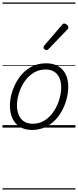

<svg xmlns="http://www.w3.org/2000/svg" viewBox="-20 -1030 629 1550"><path d="M238 19Q181 19 141 -5.5Q101 -30 80.5 -74.5Q60 -119 60 -177Q60 -232 79 -291.5Q98 -351 134.5 -403Q171 -455 226 -487Q281 -519 354 -519Q410 -519 450 -495.5Q490 -472 510.5 -429.5Q531 -387 531 -330Q531 -288 520 -240.5Q509 -193 486 -146.5Q463 -100 427.5 -63Q392 -26 344.5 -3.5Q297 19 238 19ZM244 -31Q300 -31 343 -59.5Q386 -88 415 -132.5Q444 -177 459 -228Q474 -279 474 -324Q474 -369 459.5 -401.5Q445 -434 417 -451.5Q389 -469 348 -469Q293 -469 249.5 -441.5Q206 -414 176.5 -369.5Q147 -325 132 -275Q117 -225 117 -180Q117 -135 131.5 -101Q146 -67 174.5 -49Q203 -31 244 -31ZM354 -625Q348 -625 339.5 -632Q331 -639 331 -646Q331 -650 332.5 -654Q334 -658 338 -663L479 -827Q484 -834 488.5 -837Q493 -840 499 -840Q505 -840 513.5 -835Q522 -830 527 -822.5Q532 -815 532 -808Q532 -803 530.5 -799.5Q529 -796 524 -792L372 -634Q363 -625 354 -625ZM0 490H589V500H0ZM0 -20H589V0H0ZM0 -505H589V-500H0ZM0 -1010H589V-1000H0Z"/></svg>

Font: Playwrite AU NSW Guides
Style: Regular
Weight: 400
Designer: Veronika Burian, José Scaglione
Foundry: TypeTogether
Version: Version 1.003